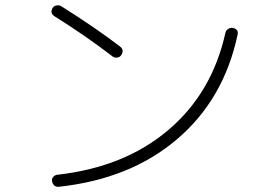

<svg xmlns="http://www.w3.org/2000/svg" viewBox="-20 -719 1040 733"><path d="M869.1 -612.3Q892.6 -607.4 886.7 -585Q834 -338.9 655.3 -187Q476.6 -35.2 204.1 -5.9Q194.3 -4.9 187.5 -10.7Q180.7 -16.6 178.7 -27.3Q176.8 -36.1 183.1 -43.5Q189.5 -50.8 198.2 -51.8Q454.1 -80.1 622.1 -222.2Q790 -364.3 840.8 -594.7Q842.8 -603.5 851.6 -608.9Q860.4 -614.3 869.1 -612.3ZM187.5 -657.2Q169.9 -668.9 180.7 -688.5Q185.5 -696.3 195.8 -698.2Q206.1 -700.2 213.9 -695.3Q342.8 -614.3 437.5 -542Q456.1 -528.3 442.4 -507.8Q436.5 -500 426.8 -499Q417 -498 409.2 -503.9Q300.8 -586.9 187.5 -657.2Z"/></svg>

Font: Rounded-X Mgen+ 2m light
Style: Regular
Weight: 200
Designer: [Source Han Sans]
Ryoko NISHIZUKA  (kana & ideographs); Paul D. Hunt (Latin, Greek & Cyrillic); Wenlong ZHANG  (bopomofo
Version: Version 1.059.20150602